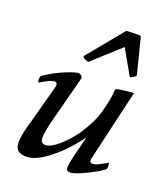

<svg xmlns="http://www.w3.org/2000/svg" viewBox="-133 -799 781 903"><g transform="rotate(20 257.5 -347.5)"><path d="M339 -170Q323 -147 295.5 -115.5Q268 -84 235.5 -55.5Q203 -27 168.5 -7.5Q134 12 103 12Q77 12 62 0.5Q47 -11 47 -40Q47 -60 53 -88.5Q59 -117 65 -136Q68 -145 76 -175.5Q84 -206 93.5 -241.5Q103 -277 111.5 -307.5Q120 -338 122 -347Q123 -354 120.5 -360Q118 -366 110 -366Q96 -366 76.5 -356Q57 -346 39 -335Q35 -339 35 -351Q35 -359 36 -362Q37 -365 39 -368Q52 -378 73.5 -390.5Q95 -403 118 -413.5Q141 -424 163 -432Q185 -440 201 -442Q207 -442 215 -436.5Q223 -431 221 -420L156 -170Q154 -161 149.5 -138.5Q145 -116 145 -99Q145 -70 170 -70Q182 -70 199 -79Q216 -88 234 -103.5Q252 -119 270.5 -139.5Q289 -160 305 -183Q320 -205 336 -234.5Q352 -264 360 -286Q364 -297 368.5 -314.5Q373 -332 377.5 -351.5Q382 -371 385 -391.5Q388 -412 389 -429Q394 -432 407 -434.5Q420 -437 434.5 -438.5Q449 -440 461.5 -441Q474 -442 478 -442L395 -84Q393 -76 395.5 -69.5Q398 -63 407 -63Q421 -63 440.5 -73Q460 -83 478 -94Q482 -90 482 -78Q482 -70 481 -67Q480 -64 478 -61Q464 -50 444 -38.5Q424 -27 402.5 -16.5Q381 -6 360 2Q339 10 323 12Q317 12 310 8.5Q303 5 303 -9Q303 -18 307 -38Q311 -58 317 -81.5Q323 -105 329 -129Q335 -153 339 -170ZM414 -707Q416 -707 418 -700L462 -526Q462 -525 460 -521Q446 -509 434 -506L363 -631L225 -506Q220 -508 210 -512Q200 -516 197 -521Q196 -523 196.5 -524Q197 -525 197 -526L344 -705Q362 -706 376.5 -706.5Q391 -707 414 -707Z"/></g></svg>

Font: Lusitana
Style: Italic
Weight: 400
Italic angle: -12°
Designer: Ana Paula Megda
Foundry: Ana Paula Megda
Version: Version 1.000; ttfautohint (v1.1) -l 8 -r 50 -G 200 -x 14 -D